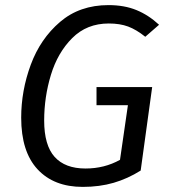

<svg xmlns="http://www.w3.org/2000/svg" viewBox="-20 -720 663 752"><path d="M603 -623 549 -576Q514 -604 482 -616Q450 -628 406 -628Q320 -628 263 -571Q206 -514 179.5 -427Q153 -340 153 -248Q153 -151 194 -105.5Q235 -60 315 -60Q389 -60 450 -94L481 -308H358V-379H576L531 -52Q480 -20 425 -4Q370 12 304 12Q191 12 127 -57Q63 -126 63 -259Q63 -365 100.5 -466.5Q138 -568 215 -634Q292 -700 405 -700Q467 -700 514.5 -680.5Q562 -661 603 -623Z"/></svg>

Font: FiraGO Book
Style: Italic
Weight: 350
Italic angle: -8°
Designer: bBox Type GmbH
Foundry: bBox Type GmbH
Version: Version 1.001